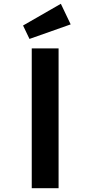

<svg xmlns="http://www.w3.org/2000/svg" viewBox="-20 -996 479 1016"><path d="M148 0V-740H290V0ZM136 -790 102 -861 302 -976 354 -867Z"/></svg>

Font: Lexend Giga SemiBold
Style: Regular
Weight: 600
Designer: Bonnie Shaver-Troup, Thomas Jockin
Foundry: Lexend
Version: Version 1.007